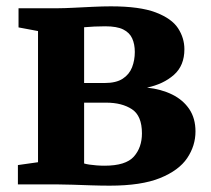

<svg xmlns="http://www.w3.org/2000/svg" viewBox="-20 -582 666 606"><path d="M326.5 4Q299 4 268.5 3Q238 2 209.5 1Q181 0 159.5 0H36.5V-61L100 -70V-484L38.5 -495.5V-556H164.5Q182 -556 211.5 -557.5Q241 -559 273 -560.5Q305 -562 330 -562Q421 -562 471.5 -542.8Q522 -523.5 542 -492.8Q562 -462 562 -426.5Q562 -375 529 -345.8Q496 -316.5 444 -305.5Q489.5 -300.5 523.8 -283.5Q558 -266.5 577.5 -237.5Q597 -208.5 597 -167Q597 -122 570.8 -83Q544.5 -44 485.2 -20Q426 4 326.5 4ZM310 -59Q377 -59 402.5 -87.8Q428 -116.5 428 -161Q428 -216.5 396.5 -237.2Q365 -258 315 -258H245.5V-66Q252 -64 262 -62.5Q272 -61 284.8 -60Q297.5 -59 310 -59ZM245.5 -320H310Q346.5 -320 367.2 -333.5Q388 -347 396.8 -369.5Q405.5 -392 405.5 -418Q405.5 -442.5 397.2 -460.8Q389 -479 369 -489Q349 -499 312 -499Q294.5 -499 277.8 -498.2Q261 -497.5 245.5 -496Z"/></svg>

Font: Merriweather ExtraBold
Style: Regular
Weight: 800
Version: Version 2.100